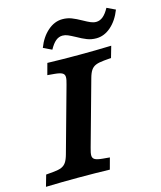

<svg xmlns="http://www.w3.org/2000/svg" viewBox="-132 -836 768 918"><g transform="rotate(-15 252.0 -377.0)"><path d="M-19 0 -2.9 -56.5 32.8 -59.6Q59.6 -62 74.2 -68.2Q88.7 -74.4 97.6 -87.6Q106.4 -100.7 113.3 -125.8L202 -445.2Q209.7 -470.7 209.1 -483.6Q208.6 -496.5 197.7 -502.5Q186.7 -508.6 160.8 -511L125.4 -514.1L140.7 -570.6Q207.7 -568.5 297 -568.5H298.4H300.3Q375.6 -568.5 457 -571L440.8 -514.5L405.2 -511.4Q378.4 -508.9 363.8 -502.7Q349.2 -496.5 340.4 -483.4Q331.5 -470.3 324.7 -445.2L235.9 -125.8Q228.3 -100.3 228.8 -87.4Q229.4 -74.4 240.3 -68.4Q251.2 -62.4 277.2 -60L312.5 -56.8L297.2 -0.4Q230.7 -2.4 141 -2.4H139.5H137.7Q62.4 -2.4 -19 0ZM304.5 -655.3Q282.7 -667 269.9 -672.5Q257 -678 244 -678Q225.7 -678 210.3 -665.3Q194.9 -652.5 180.2 -625.5L138.4 -645.5Q157.3 -695.3 191 -724.6Q224.6 -754 263.8 -754Q288.2 -754 308.8 -745.9Q329.5 -737.9 356.9 -722.5Q376.9 -711.2 390.7 -705.4Q404.5 -699.5 417.5 -699.5Q435.7 -699.5 451.3 -712.2Q467 -725 481.6 -752L523.5 -732Q504.1 -681.9 470.7 -652.7Q437.2 -623.5 398 -623.5Q373.3 -623.5 352.3 -631.8Q331.2 -640 304.5 -655.3Z"/></g></svg>

Font: Playfair Micro SmCond SmLight
Style: Italic
Weight: 360
Width: 4
Italic angle: -15.6°
Designer: Claus Eggers Sørensen
Foundry: Claus Eggers Sørensen
Version: Version 2.203;Glyphs 3.3 (3326)